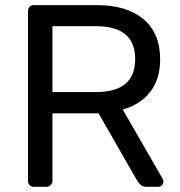

<svg xmlns="http://www.w3.org/2000/svg" viewBox="-20 -720 694 740"><path d="M87.9 -22.9V-675.8Q87.9 -687 94 -693.6Q100.1 -700.2 109.9 -700.2H354Q467.8 -700.2 532.5 -646.5Q597.2 -592.8 597.2 -491.2Q597.2 -415 559.1 -366Q521 -316.9 453.1 -297.9L606.9 -30.8Q609.9 -24.9 609.9 -20Q609.9 -12.2 604 -6.1Q598.1 0 589.8 0H545.9Q530.8 0 522.5 -7.1Q514.2 -14.2 506.8 -26.9L359.9 -283.2H182.1V-22.9Q182.1 -13.2 175 -6.6Q168 0 158.2 0H109.9Q100.1 0 94 -6.6Q87.9 -13.2 87.9 -22.9ZM182.1 -365.2H350.1Q501 -365.2 501 -492.2Q501 -619.1 350.1 -619.1H182.1Z"/></svg>

Font: Rubik AZ
Style: Regular
Weight: 400
Designer: Hubert and Fischer
Foundry: Hubert & Fischer
Version: Version 2.000